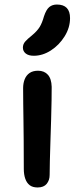

<svg xmlns="http://www.w3.org/2000/svg" viewBox="-20 -816 331 847"><path d="M146 11Q124 11 111 1Q98 -9 91.5 -27.5Q85 -46 85 -71Q85 -145 84.5 -196.5Q84 -248 83.5 -286Q83 -324 82.5 -357Q82 -390 82 -427Q82 -449 89 -466.5Q96 -484 110.5 -494Q125 -504 148 -504Q175 -504 191 -486.5Q207 -469 208 -433Q208 -412 207.5 -373Q207 -334 205.5 -287.5Q204 -241 202.5 -193.5Q201 -146 200 -107Q199 -68 199 -44Q199 -21 186 -5Q173 11 146 11ZM129 -570Q106 -570 93.5 -580Q81 -590 81 -606Q81 -621 91 -632.5Q101 -644 120 -659Q144 -679 155 -697Q166 -715 174 -744Q184 -774 197.5 -785Q211 -796 231 -796Q260 -796 274.5 -781Q289 -766 289 -736Q289 -694 265 -655.5Q241 -617 204.5 -593.5Q168 -570 129 -570Z"/></svg>

Font: Shantell Sans Medium
Style: Regular
Weight: 500
Designer: Stephen Nixon, Anya Danilova, Shantell Martin
Foundry: Arrow Type
Version: Version 1.011;[c5ecc13dd]